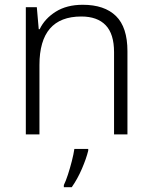

<svg xmlns="http://www.w3.org/2000/svg" viewBox="-20 -562 636 803"><path d="M326 -542Q417 -542 465 -495Q513 -448 513 -348V0H457V-344Q457 -420 422 -456.5Q387 -493 320 -493Q145 -493 145 -290V0H88V-532H134L142 -440H146Q167 -484 213 -513Q259 -542 326 -542ZM349 68Q341 101 322.5 144Q304 187 280 221H247V212Q255 196 264 168.5Q273 141 280.5 111.5Q288 82 291 61H349Z"/></svg>

Font: Noto Sans Lao Light
Style: Regular
Weight: 300
Designer: Monotype Design Team
Foundry: Monotype Imaging Inc.
Version: Version 2.003; ttfautohint (v1.8.4.7-5d5b)